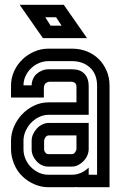

<svg xmlns="http://www.w3.org/2000/svg" viewBox="-20 -781 551 801"><path d="M350 -160Q350 -146 344.5 -133Q339 -120 329 -109.5Q319 -99 306.5 -92.5Q294 -86 280 -86H182Q167 -86 154.5 -92Q142 -98 132.5 -108.5Q123 -119 117.5 -131.5Q112 -144 112 -158V-194Q112 -208 118 -221Q124 -234 133.5 -244.5Q143 -255 156 -261.5Q169 -268 183 -268H350ZM164 -158Q164 -151 169 -144.5Q174 -138 182 -138H280Q288 -138 293.5 -146Q299 -154 299 -160V-216H183Q175 -216 169.5 -208Q164 -200 164 -194ZM26 -194Q26 -224 38.5 -253Q51 -282 72.5 -304.5Q94 -327 122.5 -340.5Q151 -354 183 -354H299V-419Q299 -440 275 -440H187Q179 -440 171 -434Q163 -428 163 -412V-374H26V-425Q26 -455 38.5 -483Q51 -511 72.5 -532Q94 -553 122.5 -565.5Q151 -578 182 -578H280Q313 -578 341.5 -567Q370 -556 391 -535.5Q412 -515 424.5 -486.5Q437 -458 437 -423V0H299V-1Q294 0 289.5 0Q285 0 280 0H182Q152 0 124 -12Q96 -24 75 -44Q52 -65 39 -96.5Q26 -128 26 -158ZM350 -52H385V-423Q385 -472 355.5 -499Q326 -526 280 -526H182Q162 -526 143 -518Q124 -510 109.5 -496Q95 -482 86.5 -463.5Q78 -445 78 -425H112Q112 -438 117.5 -451Q123 -464 132 -472Q142 -481 155 -486.5Q168 -492 182 -492H280Q315 -492 332.5 -473Q350 -454 350 -423V-302H183Q162 -302 142.5 -292.5Q123 -283 109 -268Q95 -253 86.5 -233.5Q78 -214 78 -194V-158Q78 -137 86.5 -117.5Q95 -98 109.5 -83.5Q124 -69 142.5 -60.5Q161 -52 182 -52H280Q300 -52 318 -60Q336 -68 350 -82ZM343 -622H159L62 -761H246ZM191 -674H237L214 -709H169Z"/></svg>

Font: Aurach Bi
Style: Regular
Weight: 400
Designer: Peter Wiegel
Foundry: Peter Wiegel
Version: Version 1.002